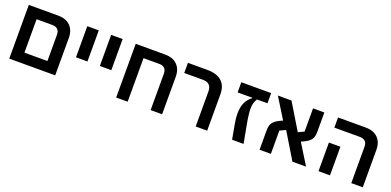

<svg xmlns="http://www.w3.org/2000/svg" viewBox="-4 -1325 4160 2042"><g transform="rotate(20 2075.5 -304.0)"><path d="M78 -608H410Q500 -608 549 -558.5Q598 -509 598 -423V0H78ZM468 -115V-411Q468 -453 446.5 -473Q425 -493 388 -493H208V-115Z M740 -608H870V-256H740Z M1010 -608H1140V-256H1010Z M1288 -608H1620Q1710 -608 1759 -558.5Q1808 -509 1808 -423V0H1678V-411Q1678 -453 1656.5 -473Q1635 -493 1598 -493H1418V0H1288Z M2188 -396Q2188 -493 2090 -493H1879V-608H2097Q2207 -608 2262.5 -557.5Q2318 -507 2318 -410V0H2188Z M2483 -608H2821V-493H2702Q2685 -464 2678 -439Q2671 -414 2671 -377Q2671 -348 2675.5 -308.5Q2680 -269 2690 -215L2730 0H2600L2570 -165Q2558 -226 2558 -281Q2558 -353 2580.5 -403.5Q2603 -454 2648 -487V-493H2483Z M2911 -219Q2911 -278 2934 -308Q2957 -338 3006 -361L3040 -377L2897 -608H3051L3229 -314L3295 -345V-608H3423V-389Q3423 -330 3400 -300Q3377 -270 3328 -247L3294 -231L3437 0H3283L3105 -294L3039 -263V0H2911Z M3949 -411Q3949 -453 3927 -473Q3905 -493 3868 -493H3578V-608H3891Q3981 -608 4030 -558.5Q4079 -509 4079 -423V0H3949ZM3578 -324H3708V0H3578Z"/></g></svg>

Font: IBM Plex Sans Hebrew SemiBold
Style: Regular
Weight: 600
Designer: Mike Abbink, Paul van der Laan, Pieter van Rosmalen, Yanek Iontef
Foundry: Bold Monday
Version: Version 1.2